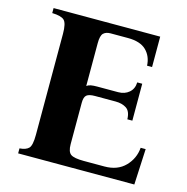

<svg xmlns="http://www.w3.org/2000/svg" viewBox="-100 -760 830 854"><g transform="rotate(15 315.0 -332.5)"><path d="M58 0V-23Q87 -25 100 -38Q113 -51 113 -100V-565Q113 -614 98.5 -627.5Q84 -641 43 -642V-665H534V-525H511Q509 -568 481.5 -595Q454 -622 397 -622H317Q296 -622 284.5 -611Q273 -600 273 -565V-368Q281 -374 292.5 -376Q304 -378 320 -378H417Q447 -378 467 -395Q487 -412 488 -442H511V-272H488Q487 -309 467 -322Q447 -335 417 -335H322Q295 -335 284 -326Q273 -317 273 -291V-100Q273 -65 288.5 -54Q304 -43 349 -43H444Q504 -43 539 -79Q574 -115 578 -165H601L593 0Z"/></g></svg>

Font: Bona Nova SC
Style: Bold
Weight: 700
Designer: Mateusz Machalski
Foundry: Capitalics
Version: Version 4.001; ttfautohint (v1.8.4.7-5d5b)